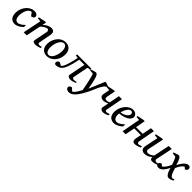

<svg xmlns="http://www.w3.org/2000/svg" viewBox="462 -2217 4169 4169"><g transform="rotate(45 2546.5 -132.5)"><path d="M402.8 -423.8Q402.8 -414.1 399.9 -403.8Q397 -393.6 388.4 -384.8Q379.9 -376 365 -368.9Q350.1 -361.8 326.2 -358.9L269 -436Q242.2 -434.6 221.2 -421.4Q200.2 -408.2 184.3 -387.2Q168.5 -366.2 157.5 -339.6Q146.5 -313 139.6 -285.6Q132.8 -258.3 129.9 -232.2Q127 -206.1 127 -186Q127 -161.6 131.6 -137.9Q136.2 -114.3 146.7 -95.5Q157.2 -76.7 174.1 -64.9Q190.9 -53.2 215.8 -53.2Q235.8 -53.2 256.3 -60.3Q276.9 -67.4 297.6 -80.1Q318.4 -92.8 339.4 -110.4Q360.4 -127.9 381.8 -148.9V-85.9Q366.2 -70.8 346.2 -53.7Q326.2 -36.6 301.8 -22Q277.3 -7.3 248.3 2.4Q219.2 12.2 186 12.2Q150.4 12.2 121.8 -0.2Q93.3 -12.7 73.5 -36.4Q53.7 -60.1 43 -94.7Q32.2 -129.4 32.2 -173.8Q32.2 -218.8 42.7 -259.8Q53.2 -300.8 71.8 -336.4Q90.3 -372.1 115.7 -401.1Q141.1 -430.2 170.9 -450.9Q200.7 -471.7 233.6 -482.9Q266.6 -494.1 300.8 -494.1Q327.6 -494.1 347.2 -487.3Q366.7 -480.5 378.9 -470.2Q391.1 -460 397 -447.5Q402.8 -435.1 402.8 -423.8Z M961.9 -20Q955.6 -17.6 939.7 -12.5Q923.8 -7.3 904.3 -1.7Q884.8 3.9 864.3 8.1Q843.8 12.2 828.1 12.2Q819.3 12.2 804 10.5Q788.6 8.8 774.4 2.7Q760.3 -3.4 751.5 -15.1Q742.7 -26.9 747.1 -46.9L808.1 -354Q811.5 -374 808.3 -387.2Q805.2 -400.4 798.1 -408.4Q791 -416.5 781.7 -419.7Q772.5 -422.9 764.2 -422.9Q752 -422.9 734.1 -415.8Q716.3 -408.7 696.5 -397Q676.8 -385.3 656.7 -369.4Q636.7 -353.5 620.1 -335.9L551.3 0H458L544.9 -424.8L460.9 -434.1V-462.9L611.8 -494.1H651.9L633.3 -400.9Q649.9 -417.5 671.4 -434.3Q692.9 -451.2 717.3 -464.4Q741.7 -477.5 767.8 -485.8Q793.9 -494.1 818.8 -494.1Q873.5 -494.1 896.7 -463.9Q919.9 -433.6 908.2 -366.2L855 -84Q852.5 -69.8 857.2 -61.5Q861.8 -53.2 869.4 -48.8Q877 -44.4 885.3 -43.2Q893.6 -42 897.9 -42Q911.6 -42 927.7 -45.9Q943.8 -49.8 960.9 -55.2Z M1338.9 -304.2Q1338.9 -339.8 1332 -367.2Q1325.2 -394.5 1313.5 -413.1Q1301.8 -431.6 1285.4 -441.4Q1269 -451.2 1250 -451.2Q1217.3 -451.2 1189.2 -427.5Q1161.1 -403.8 1140.6 -365.5Q1120.1 -327.1 1108.4 -279.1Q1096.7 -231 1096.7 -182.1Q1096.7 -145 1103.5 -117.2Q1110.4 -89.4 1122.6 -70.6Q1134.8 -51.8 1150.9 -42.5Q1167 -33.2 1186 -33.2Q1209.5 -33.2 1230.2 -45.2Q1251 -57.1 1267.8 -77.4Q1284.7 -97.7 1297.9 -124.5Q1311 -151.4 1320.3 -181.4Q1329.6 -211.4 1334.2 -243.2Q1338.9 -274.9 1338.9 -304.2ZM1439.9 -299.8Q1439.9 -259.3 1430.9 -220.5Q1421.9 -181.6 1405 -147Q1388.2 -112.3 1364.5 -83.3Q1340.8 -54.2 1311.3 -33Q1281.7 -11.7 1247.1 0.2Q1212.4 12.2 1173.8 12.2Q1132.8 12.2 1099.6 -1Q1066.4 -14.2 1043.5 -38.8Q1020.5 -63.5 1008.1 -98.4Q995.6 -133.3 995.6 -176.8Q995.6 -217.3 1004.4 -256.6Q1013.2 -295.9 1029.5 -331.1Q1045.9 -366.2 1069.3 -396.2Q1092.8 -426.3 1122.3 -448Q1151.9 -469.7 1186.8 -481.9Q1221.7 -494.1 1260.7 -494.1Q1296.9 -494.1 1329.3 -482.9Q1361.8 -471.7 1386.5 -447.8Q1411.1 -423.8 1425.5 -387.2Q1439.9 -350.6 1439.9 -299.8Z M2000.5 -439.9Q1991.7 -439 1986.6 -434.3Q1981.4 -429.7 1980.5 -424.8L1912.6 -81.1Q1910.6 -70.8 1914.1 -62.7Q1917.5 -54.7 1924.6 -49.6Q1931.6 -44.4 1941.2 -41.7Q1950.7 -39.1 1960.9 -39.1Q1972.2 -39.1 1985.1 -41.3Q1998 -43.5 2009.3 -46.4Q2022 -49.8 2034.7 -54.2V-22.9Q2010.7 -13.2 1986.8 -5.4Q1966.3 1.5 1942.1 6.8Q1918 12.2 1897.5 12.2Q1883.3 12.2 1867.4 8.3Q1851.6 4.4 1839.1 -3.9Q1826.7 -12.2 1819.6 -24.9Q1812.5 -37.6 1815.9 -55.2L1889.6 -433.1H1732.9Q1704.1 -289.6 1672.9 -196Q1641.6 -102.5 1610.8 -63Q1591.8 -38.1 1570.3 -23.2Q1548.8 -8.3 1528.1 -0.5Q1507.3 7.3 1488.5 9.8Q1469.7 12.2 1455.6 12.2Q1435.1 12.2 1423.3 1.5Q1411.6 -9.3 1411.6 -38.1Q1411.6 -48.8 1416.3 -59.1Q1420.9 -69.3 1429.4 -77.4Q1438 -85.4 1449.2 -90.3Q1460.4 -95.2 1473.6 -95.2L1540.5 -59.1Q1545.9 -59.1 1551.5 -63.2Q1557.1 -67.4 1562.3 -73.5Q1567.4 -79.6 1572 -86.9Q1576.7 -94.2 1580.6 -100.1Q1592.8 -117.7 1606 -152.6Q1619.1 -187.5 1632.3 -231.7Q1645.5 -275.9 1657.5 -326.2Q1669.4 -376.5 1678.7 -424.8Q1680.2 -429.7 1677 -434.3Q1673.8 -439 1665.5 -439.9L1617.7 -442.9V-481.9H2053.7V-442.9Z M2532.7 -413.1Q2526.9 -407.2 2515.6 -391.6Q2504.4 -376 2492.4 -356.4Q2480.5 -336.9 2469 -316.2Q2457.5 -295.4 2450.7 -279.8Q2439.9 -255.9 2425.5 -221.7Q2411.1 -187.5 2393.3 -148.2Q2375.5 -108.9 2354.5 -66.7Q2333.5 -24.4 2309.6 16.1Q2286.1 55.7 2259.5 94Q2232.9 132.3 2203.1 162.4Q2173.3 192.4 2140.4 210.7Q2107.4 229 2071.8 229Q2044.4 229 2026.4 222.2Q2008.3 215.3 1997.6 205.3Q1986.8 195.3 1982.7 183.8Q1978.5 172.4 1978.5 163.1Q1978.5 151.9 1983.6 141.4Q1988.8 130.9 1998 122.8Q2007.3 114.7 2020 109.9Q2032.7 105 2047.4 104L2105.5 162.1Q2121.1 160.6 2136.2 149.7Q2151.4 138.7 2168.2 116.7Q2185.1 94.7 2205.1 61.5Q2225.1 28.3 2250.5 -18.1Q2249.5 -23.9 2245.6 -44.2Q2241.7 -64.5 2236.1 -93.5Q2230.5 -122.6 2223.4 -157.7Q2216.3 -192.9 2208.5 -229Q2200.7 -264.2 2192.1 -299.6Q2183.6 -335 2175.5 -363.3Q2167.5 -391.6 2161.1 -409.7Q2154.8 -427.7 2151.4 -428.2L2060.5 -435.1V-460L2074.2 -464.4Q2084 -467.8 2095.7 -471.4Q2107.4 -475.1 2120.6 -479.2Q2133.8 -483.4 2145.5 -486.6Q2157.2 -489.7 2166.7 -491.9Q2176.3 -494.1 2180.7 -494.1Q2196.8 -494.1 2209 -486.6Q2221.2 -479 2230.7 -464.8Q2240.2 -450.7 2248.3 -430.9Q2256.3 -411.1 2263.7 -386.2Q2276.4 -341.8 2290 -276.1Q2303.7 -210.4 2318.4 -129.9L2470.7 -494.1H2499.5L2582.5 -466.8V-443.8Z M3035.6 -28.8Q3022.9 -22 3007.3 -14.9Q2991.7 -7.8 2974.4 -1.7Q2957 4.4 2938.5 8.3Q2919.9 12.2 2901.9 12.2Q2878.4 12.2 2861.8 5.4Q2845.2 -1.5 2835.2 -12.2Q2825.2 -22.9 2821.5 -35.9Q2817.9 -48.8 2820.8 -61L2848.6 -208Q2835 -201.2 2820.1 -194.8Q2805.2 -188.5 2790 -183.3Q2774.9 -178.2 2760 -175Q2745.1 -171.9 2731.4 -171.9Q2708 -171.9 2687.5 -177.7Q2667 -183.6 2652.8 -196.5Q2638.7 -209.5 2632.8 -230.2Q2627 -251 2632.8 -280.8L2659.7 -424.8L2574.7 -434.1V-462.9L2725.6 -494.1H2765.6L2727.5 -293.9Q2720.7 -258.8 2731.7 -241.9Q2742.7 -225.1 2778.8 -225.1Q2793.9 -225.1 2812.7 -230Q2831.5 -234.9 2856.4 -247.1L2900.9 -481.9H2993.7L2918.5 -85Q2916 -72.3 2918.9 -64.7Q2921.9 -57.1 2927.2 -53Q2932.6 -48.8 2939.9 -47.4Q2947.3 -45.9 2954.6 -45.9Q2962.4 -45.9 2970.7 -47.1Q2979 -48.3 2988.8 -51Q2998.5 -53.7 3010 -57.1Q3021.5 -60.5 3035.6 -64.9Z M3365.7 -394Q3365.7 -403.8 3361.8 -413.3Q3357.9 -422.9 3351.1 -430.2Q3344.2 -437.5 3334 -442.1Q3323.7 -446.8 3311.5 -446.8Q3294.9 -446.8 3279.8 -438Q3264.6 -429.2 3250.7 -414.6Q3236.8 -399.9 3224.9 -380.9Q3212.9 -361.8 3203.4 -340.8Q3193.8 -319.8 3186.5 -298.3Q3179.2 -276.9 3174.8 -257.8Q3206.5 -260.7 3240.5 -272.5Q3274.4 -284.2 3302.2 -302.5Q3330.1 -320.8 3347.9 -344.2Q3365.7 -367.7 3365.7 -394ZM3454.6 -393.1Q3454.6 -365.7 3441.9 -342.8Q3429.2 -319.8 3407.5 -301.3Q3385.7 -282.7 3357.2 -268.3Q3328.6 -253.9 3297.1 -243.9Q3265.6 -233.9 3232.9 -227.8Q3200.2 -221.7 3170.4 -220.2Q3168.9 -210.4 3167.7 -196.8Q3166.5 -183.1 3166.5 -173.8Q3166.5 -146.5 3173.1 -123.5Q3179.7 -100.6 3192.1 -83.7Q3204.6 -66.9 3222.2 -57.4Q3239.7 -47.9 3261.7 -47.9Q3295.4 -47.9 3335.9 -72.3Q3376.5 -96.7 3431.6 -145V-82Q3417.5 -68.4 3397 -52Q3376.5 -35.6 3350.3 -21.2Q3324.2 -6.8 3293.5 2.7Q3262.7 12.2 3228.5 12.2Q3213.4 12.2 3195.6 9.3Q3177.7 6.3 3160.2 -1.2Q3142.6 -8.8 3126.2 -22Q3109.9 -35.2 3097.4 -55.4Q3085 -75.7 3077.4 -103.8Q3069.8 -131.8 3069.8 -169.9Q3069.8 -209.5 3079.3 -248.8Q3088.9 -288.1 3106.2 -324Q3123.5 -359.9 3147.9 -390.9Q3172.4 -421.9 3201.7 -444.6Q3231 -467.3 3264.4 -480.2Q3297.9 -493.2 3333.5 -493.2Q3368.2 -493.2 3391.4 -481.7Q3414.6 -470.2 3428.7 -454.1Q3442.9 -438 3448.7 -420.9Q3454.6 -403.8 3454.6 -393.1Z M4024.9 -28.8Q4019 -26.4 4002.9 -19.5Q3986.8 -12.7 3965.8 -5.6Q3944.8 1.5 3921.4 6.8Q3897.9 12.2 3877.4 12.2Q3852.1 12.2 3836.9 3.4Q3821.8 -5.4 3814.5 -19.5Q3807.1 -33.7 3806.4 -51.3Q3805.7 -68.8 3808.6 -85.9L3834.5 -221.2H3630.9L3588.9 0H3495.6L3575.7 -424.8L3490.7 -434.1V-462.9L3641.6 -494.1H3681.6L3639.6 -269H3843.8L3884.8 -481.9H3976.6L3903.8 -94.2Q3901.4 -84 3903.3 -74.7Q3905.3 -65.4 3910.6 -58.3Q3916 -51.3 3924.3 -47.1Q3932.6 -43 3942.9 -43Q3951.7 -43 3963.6 -46.1Q3975.6 -49.3 3987.5 -53.5Q3999.5 -57.6 4009.8 -61.5Q4020 -65.4 4024.9 -66.9Z M4550.8 -23.9Q4541.5 -18.6 4525.1 -12.2Q4508.8 -5.9 4489.7 -0.5Q4470.7 4.9 4450.9 8.5Q4431.2 12.2 4415 12.2Q4386.7 12.2 4373 2.7Q4359.4 -6.8 4354.2 -19.3Q4349.1 -31.7 4349.6 -44.4Q4350.1 -57.1 4350.1 -63Q4310.5 -25.4 4267.3 -6.6Q4224.1 12.2 4173.8 12.2Q4139.2 12.2 4117.2 0Q4095.2 -12.2 4084 -30.8Q4072.8 -49.3 4070.3 -71.3Q4067.9 -93.3 4071.8 -112.8L4136.7 -424.8L4052.7 -434.1V-462.9L4203.6 -494.1H4244.6L4165 -112.8Q4162.1 -100.1 4166.3 -88.6Q4170.4 -77.1 4178.5 -68.6Q4186.5 -60.1 4196.8 -54.9Q4207 -49.8 4216.8 -49.8Q4234.9 -49.8 4253.2 -54.9Q4271.5 -60.1 4289.6 -68.8Q4307.6 -77.6 4324.2 -89.1Q4340.8 -100.6 4355 -113.8L4430.7 -481.9H4523.9L4443.8 -97.2Q4440.4 -81.5 4443.8 -71Q4447.3 -60.5 4454.3 -53.7Q4461.4 -46.9 4470.5 -43.9Q4479.5 -41 4487.8 -41Q4497.6 -41 4513.7 -43.9Q4529.8 -46.9 4550.8 -59.1Z M5092.8 -435.1Q5092.8 -415.5 5079.8 -397.7Q5066.9 -379.9 5037.6 -370.1L4993.7 -409.2Q4980.5 -403.8 4964.4 -389.9Q4948.2 -376 4931.4 -354.2Q4914.6 -332.5 4897.9 -303.7Q4881.3 -274.9 4866.7 -240.2Q4869.6 -231 4873.8 -217Q4877.9 -203.1 4883.3 -186.8Q4888.7 -170.4 4894.8 -153.1Q4900.9 -135.7 4907.7 -120.1Q4915 -104 4923.1 -89.8Q4931.2 -75.7 4939.9 -64.9Q4948.7 -54.2 4957.8 -48.1Q4966.8 -42 4975.6 -42Q4986.8 -42 4999.8 -44.2Q5012.7 -46.4 5032.7 -56.2V-20Q5003.9 -4.9 4975.8 3.7Q4947.8 12.2 4915.5 12.2Q4898.9 12.2 4884.8 3.2Q4870.6 -5.9 4858.6 -20.5Q4846.7 -35.2 4836.7 -54.4Q4826.7 -73.7 4818.8 -94.2Q4811 -114.7 4804.9 -135.3Q4798.8 -155.8 4794.9 -172.9Q4780.8 -146.5 4762.5 -114.5Q4744.1 -82.5 4720.7 -54.2Q4697.3 -25.9 4668.7 -6.8Q4640.1 12.2 4605.5 12.2Q4574.7 12.2 4555.2 -2.2Q4535.6 -16.6 4535.6 -43Q4535.6 -67.4 4551.5 -82Q4567.4 -96.7 4597.7 -102.1L4639.6 -62Q4654.8 -71.3 4671.6 -87.4Q4688.5 -103.5 4705.8 -126.2Q4723.1 -148.9 4739.5 -178.2Q4755.9 -207.5 4769.5 -243.2Q4767.1 -252.9 4761.7 -270Q4756.3 -287.1 4748.8 -306.4Q4741.2 -325.7 4732.9 -345.7Q4724.6 -365.7 4716.8 -382.1Q4709 -398.4 4702.6 -408.9Q4696.3 -419.4 4692.9 -419.9L4605.5 -431.2V-458Q4609.9 -459.5 4619.6 -462.6Q4629.4 -465.8 4641.8 -470Q4654.3 -474.1 4667.7 -478.3Q4681.2 -482.4 4692.9 -486.1Q4704.6 -489.7 4713.4 -491.9Q4722.2 -494.1 4725.6 -494.1Q4743.2 -494.1 4758.8 -481.4Q4774.4 -468.8 4788.3 -444.3Q4802.2 -419.9 4814.7 -384.8Q4827.1 -349.6 4838.9 -304.2Q4853.5 -332.5 4873.8 -365.7Q4894 -398.9 4918.5 -427.5Q4942.9 -456.1 4971.4 -475.1Q5000 -494.1 5031.7 -494.1Q5059.1 -494.1 5075.9 -477.8Q5092.8 -461.4 5092.8 -435.1Z"/></g></svg>

Font: Charis SIL Cyr
Style: Italic
Weight: 400
Italic angle: -11°
Foundry: SIL International
Version: Version 5.000